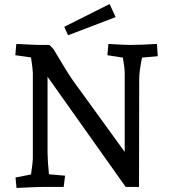

<svg xmlns="http://www.w3.org/2000/svg" viewBox="-20 -928 849 953"><path d="M57 -47 134 -62Q143 -125 143 -140V-566Q143 -582 134 -643L56 -654L61 -710Q154 -705 176 -705H225L245 -685Q318 -562 341 -530L599 -174V-566Q599 -590 590 -642L513 -654L518 -710Q596 -705 625 -705Q679 -705 759 -710L763 -649L685 -642Q671 -574 671 -536L670 0H604L216 -547V-170Q216 -135 223 -63L303 -56L296 0H184Q162 0 62 5ZM299 -795 524 -908 554 -843 318 -753Z"/></svg>

Font: Andada Pro Medium
Style: Regular
Weight: 500
Designer: Carolina Giovagnoli
Foundry: Huerta Tipografica
Version: Version 3.005; ttfautohint (v1.8.4)